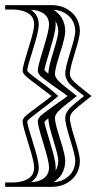

<svg xmlns="http://www.w3.org/2000/svg" viewBox="-29 -728 385 748"><path d="M122.1 -76.2Q122.1 -39.1 91.8 -18.1Q126 -20 144 -35.2Q162.1 -50.3 162.1 -76.2Q162.1 -98.1 140.1 -168.9Q118.2 -239.7 118.2 -253.9Q118.2 -261.2 122.3 -267.8Q126.5 -274.4 131.1 -278.6Q135.7 -282.7 147 -291Q175.8 -313 200.7 -329.8Q225.6 -346.7 232.9 -353V-355Q225.6 -361.3 200.7 -378.2Q175.8 -395 147 -417Q135.7 -425.3 131.1 -429.4Q126.5 -433.6 122.3 -440.2Q118.2 -446.8 118.2 -454.1Q118.2 -468.3 140.1 -539.1Q162.1 -609.9 162.1 -631.8Q162.1 -657.7 144 -672.9Q126 -688 91.8 -689.9Q122.1 -668.9 122.1 -631.8Q122.1 -607.4 99.6 -536.1Q77.1 -464.8 77.1 -454.1Q77.1 -448.7 100.1 -431.2Q111.8 -422.4 128.4 -409.9Q145 -397.5 150.4 -393.6Q155.8 -389.6 164.1 -383.1Q172.4 -376.5 177.2 -372.1Q182.1 -367.7 189 -361.8L196.8 -355V-353L189 -346.2Q167 -327.1 100.1 -276.9Q77.1 -259.3 77.1 -253.9Q77.1 -243.2 99.6 -171.9Q122.1 -100.6 122.1 -76.2ZM-8.8 -708H21H57.1H113.8H170.9Q219.2 -708 250.7 -679.4Q282.2 -650.9 282.2 -605Q282.2 -585 262.7 -522.5Q243.2 -460 243.2 -440.9Q243.2 -426.8 255.9 -413.3Q268.6 -399.9 305.2 -371.6Q308.1 -369.6 309.6 -368.2Q311 -366.7 313.7 -364.7Q316.4 -362.8 318.8 -360.8L328.1 -354L318.8 -347.2Q271.5 -310.1 257.3 -295.9Q243.2 -281.7 243.2 -267.1Q243.2 -248.5 262.7 -186.3Q282.2 -124 282.2 -103Q282.2 -57.1 250.7 -28.6Q219.2 0 170.9 0H113.8H57.1H21H-8.8V-17.1H21Q55.2 -17.1 79.6 -31Q104 -44.9 104 -76.2Q104 -98.1 81.5 -169.2Q59.1 -240.2 59.1 -253.9Q59.1 -262.7 65.2 -270.3Q71.3 -277.8 88.9 -291Q109.4 -306.6 127.9 -320.3Q146.5 -334 155.5 -340.8Q164.6 -347.7 171.9 -354Q169.4 -356.4 88.9 -417Q87.4 -418.5 83.5 -421.4Q79.6 -424.3 78.1 -425.8Q76.7 -427.2 73.7 -429.7Q70.8 -432.1 69.3 -433.6Q67.9 -435.1 65.9 -437.5Q64 -439.9 63 -441.4Q62 -442.9 61 -445.1Q60.1 -447.3 59.6 -449.5Q59.1 -451.7 59.1 -454.1Q59.1 -467.8 81.5 -538.8Q104 -609.9 104 -631.8Q104 -663.1 79.6 -677Q55.2 -690.9 21 -690.9H-8.8ZM179.2 -689.9Q225.1 -661.6 225.1 -605Q225.1 -584 205.1 -521.7Q185.1 -459.5 185.1 -440.9Q185.1 -437 185.8 -433.6Q186.5 -430.2 189 -426.3Q191.4 -422.4 193.4 -419.2Q195.3 -416 200.4 -411.4Q205.6 -406.7 209.2 -403.1Q212.9 -399.4 220.7 -393.3Q228.5 -387.2 234.1 -382.6Q239.7 -377.9 250.5 -369.6Q261.2 -361.3 269 -355V-353Q261.2 -346.7 250.5 -338.4Q239.7 -330.1 234.1 -325.4Q228.5 -320.8 220.7 -314.7Q212.9 -308.6 209.2 -304.9Q205.6 -301.3 200.4 -296.6Q195.3 -292 193.4 -288.8Q191.4 -285.6 189 -281.7Q186.5 -277.8 185.8 -274.4Q185.1 -271 185.1 -267.1Q185.1 -248.5 205.1 -186.3Q225.1 -124 225.1 -103Q225.1 -46.4 179.2 -18.1Q216.8 -20.5 240.5 -43.7Q264.2 -66.9 264.2 -103Q264.2 -121.1 244.6 -183.6Q225.1 -246.1 225.1 -267.1Q225.1 -287.1 240.2 -303.7Q255.4 -320.3 292.5 -349.1Q296.9 -352.5 298.8 -354Q279.8 -368.7 272.5 -374.5Q265.1 -380.4 253.2 -390.9Q241.2 -401.4 236.8 -407.7Q232.4 -414.1 228.8 -422.9Q225.1 -431.6 225.1 -440.9Q225.1 -462.4 244.6 -524.7Q264.2 -586.9 264.2 -605Q264.2 -641.1 240.5 -664.3Q216.8 -687.5 179.2 -689.9ZM198.2 -605Q198.2 -627.4 187 -646Q188 -640.1 188 -631.8Q188 -606.4 166.3 -535.6Q144.5 -464.8 144 -455.1Q147 -450.7 159.2 -440.9Q159.2 -462.9 178.7 -525.9Q198.2 -588.9 198.2 -605ZM159.2 -267.1Q147 -257.3 144 -252.9Q144.5 -243.7 166.3 -172.6Q188 -101.6 188 -76.2Q188 -65.9 187 -62Q198.2 -80.6 198.2 -103Q198.2 -119.1 178.7 -182.1Q159.2 -245.1 159.2 -267.1Z"/></svg>

Font: FoglihtenFr02
Style: Regular
Weight: 500
Version: Version 0.68